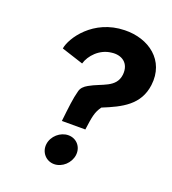

<svg xmlns="http://www.w3.org/2000/svg" viewBox="-128 -794 799 892"><g transform="rotate(20 271.0 -348.5)"><path d="M322 -201C331 -266 334 -290 357 -322C448 -359 527 -398 540 -500C556 -627 455 -700 337 -697C183 -694 103 -572 95 -519L203 -484C215 -526 257 -572 314 -578C363 -585 405 -559 399 -500C391 -432 321 -428 264 -395C246 -385 233 -373 229 -354C219 -318 214 -272 206 -201ZM175 -75C170 -34 200 0 240 0C280 0 317 -34 322 -75C327 -116 298 -149 258 -149C218 -149 180 -116 175 -75Z"/></g></svg>

Font: Bluebird
Style: Obl
Weight: 400
Designer: Jasper
Foundry: Cannot Into Space Fonts
Version: Version 0.98